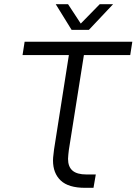

<svg xmlns="http://www.w3.org/2000/svg" viewBox="-20 -900 654 920"><path d="M388 0Q308 0 271 -35Q234 -70 234 -131Q234 -144 236 -158Q238 -172 239 -184L310 -636H88L98 -700H614L604 -636H382L310 -182Q309 -172 307.5 -160Q306 -148 306 -139Q306 -101 327.5 -82.5Q349 -64 394 -64H439L428 0ZM323 -757 247 -880H306L367 -787L458 -880H522L406 -757Z"/></svg>

Font: MuseoModerno Thin Light
Style: Italic
Weight: 300
Italic angle: -9°
Version: Version 1.003